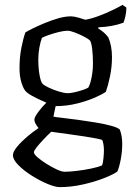

<svg xmlns="http://www.w3.org/2000/svg" viewBox="-20 -567 545 787"><path d="M225 200Q206 200 174 186.5Q142 173 109.5 152.5Q77 132 55 109.5Q33 87 33 69Q33 55 50 34.5Q67 14 91 -6.5Q115 -27 138 -42Q133 -48 127 -58Q121 -68 121 -77Q121 -87 137.5 -109Q154 -131 170 -146Q129 -164 109 -175.5Q89 -187 82 -197Q73 -210 66.5 -233.5Q60 -257 60 -287Q60 -334 68 -373Q76 -412 84 -434Q93 -440 114.5 -450.5Q136 -461 163.5 -472.5Q191 -484 219 -492Q247 -500 271 -500Q283 -500 302.5 -494.5Q322 -489 330 -486Q357 -491 386 -502Q415 -513 441 -525.5Q467 -538 482 -547L498 -536Q498 -518 494 -500.5Q490 -483 486 -474Q465 -466 438 -461Q411 -456 383 -455V-450Q393 -444 403 -436Q413 -428 424 -414Q439 -379 439 -333Q439 -293 431 -254.5Q423 -216 414 -191Q401 -181 369 -167Q337 -153 295 -142.5Q253 -132 208 -132L199 -89Q207 -87 234.5 -84Q262 -81 298.5 -76Q335 -71 371.5 -65Q408 -59 435.5 -51.5Q463 -44 471 -36Q481 -10 481 22Q481 54 475 86Q469 118 461 136Q445 148 407 163Q369 178 320.5 189Q272 200 225 200ZM258 -185Q269 -185 286.5 -189Q304 -193 320 -198.5Q336 -204 342 -208Q350 -222 355.5 -250Q361 -278 361 -307Q361 -339 358 -365Q355 -391 349 -401Q343 -407 325 -416.5Q307 -426 287.5 -433.5Q268 -441 257 -441Q243 -441 222 -436Q201 -431 181 -424Q161 -417 152 -412Q146 -397 141.5 -372.5Q137 -348 137 -323Q137 -288 142 -260Q147 -232 154 -224Q159 -218 178.5 -208.5Q198 -199 221 -192Q244 -185 258 -185ZM245 137Q264 137 294 133.5Q324 130 353 124Q382 118 398 111Q402 103 404 82.5Q406 62 406 49Q406 37 404 25Q402 13 399 7Q397 5 377 1Q357 -3 328 -7.5Q299 -12 269.5 -16Q240 -20 218 -23Q196 -26 190 -27Q174 -12 157.5 5.5Q141 23 130 37Q119 51 119 57Q119 65 134 78Q149 91 170.5 104.5Q192 118 212.5 127.5Q233 137 245 137Z"/></svg>

Font: Texturina Light
Style: Regular
Weight: 300
Designer: Guillermo Torres Carreño
Foundry: Omnibus-Type
Version: Version 1.002; ttfautohint (v1.8.3)